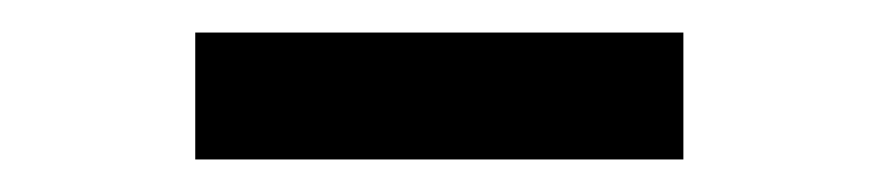

<svg xmlns="http://www.w3.org/2000/svg" viewBox="-20 -729 540 118"><path d="M100 -631V-709H400V-631Z"/></svg>

Font: Zed Mono
Style: Bold
Weight: 700
Monospace: yes
Designer: Belleve Invis
Foundry: Belleve Invis
Version: Version 1.0.0; ttfautohint (v1.8.4)